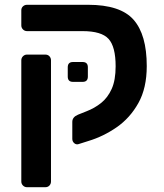

<svg xmlns="http://www.w3.org/2000/svg" viewBox="-20 -591 685 802"><path d="M308 11Q298 14 290 7Q282 0 282 -11V-82Q282 -102 306 -112L341 -126Q375 -139 402.5 -161Q430 -183 446.5 -219.5Q463 -256 463 -314Q463 -396 433.5 -428.5Q404 -461 325 -461H93Q83 -461 76 -468Q69 -475 69 -485V-548Q69 -558 76 -564.5Q83 -571 93 -571H348Q483 -571 538 -508.5Q593 -446 593 -315Q593 -223 558 -160.5Q523 -98 467.5 -59.5Q412 -21 349 -2ZM93 191Q83 191 76 184Q69 177 69 167V-339Q69 -349 76 -356Q83 -363 93 -363H169Q180 -363 186.5 -356Q193 -349 193 -339V167Q193 177 186.5 184Q180 191 169 191ZM285 -249Q263 -249 263 -271V-310Q263 -332 285 -332H325Q347 -332 347 -310V-271Q347 -249 325 -249Z"/></svg>

Font: Rubik Medium
Style: Regular
Weight: 500
Designer: Hubert and Fischer
Foundry: Hubert and Fischer
Version: Version 2.300; ttfautohint (v1.8.4.7-5d5b);gftools[0.9.30]